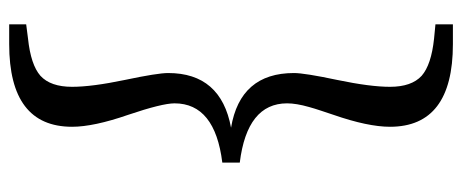

<svg xmlns="http://www.w3.org/2000/svg" viewBox="-314 -516 1006 418"><g transform="rotate(-90 189.0 -307.0)"><path d="M314 -749Q257 -743 233 -722Q209 -700 209 -653Q209 -610 224 -538Q239 -467 239 -444Q239 -329 120 -307Q239 -287 239 -170Q239 -147 224 -76Q209 -4 209 39Q209 86 233 108Q257 129 314 135L345 138V176H302Q122 176 122 39Q122 -9 148 -84L157 -111Q162 -126 165 -137Q173 -165 173 -185Q173 -272 44 -288V-326Q173 -342 173 -430Q173 -457 148 -531Q122 -606 122 -653Q122 -790 302 -790H345V-753Z"/></g></svg>

Font: `n[OS CN SemiBold
Style: <[WOS[P|ûg*[NI>           
Weight: 600
Designer: Ryoko NISHIZUKA ¬âXZm¬º[P (kana & ideographs); Frank Grie√ühammer (Latin, Greek & Cyrillic); Wenlong ZHANG _ e¬á¬ü¬ô (b
Foundry: Adobe Systems Incorporated
Version: Version 1.00 April 7, 2017, initial release